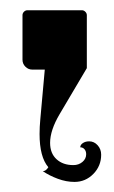

<svg xmlns="http://www.w3.org/2000/svg" viewBox="-20 -572 226 379"><path d="M24.4 -454.1V-542Q24.4 -545.9 27.3 -548.8Q30.3 -551.8 34.2 -551.8H141.6Q145.5 -551.8 148.4 -548.8Q151.4 -545.9 151.4 -542V-437.5L97.7 -346.7Q78.9 -314.9 78.9 -290Q78.9 -269.3 91.6 -257.7Q104.2 -246.1 124.8 -246.1Q135.3 -246.1 142.7 -252.3Q150.1 -258.5 150.1 -267.6Q150.1 -273.4 146.9 -277.3Q143.6 -281.2 138.4 -281.2Q138.4 -286.1 143.6 -289.6Q148.7 -293 156 -293Q165.8 -293 172.7 -285.3Q179.7 -277.6 179.7 -266.6Q179.7 -244.4 164.2 -228.6Q148.7 -212.9 127 -212.9Q110.8 -212.9 94.1 -219.1Q77.4 -225.3 64.5 -234.1Q70.6 -234.1 75.4 -241.9Q58.1 -262.2 58.1 -307.6Q58.1 -321.3 59.6 -336.9L68.4 -434.6H43.9Q35.9 -434.6 30.2 -440.3Q24.4 -446 24.4 -454.1Z"/></svg>

Font: Agreloy
Style: Medium
Weight: 400
Designer: gluk
Foundry: gluk
Version: Version 0.27